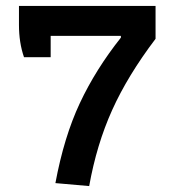

<svg xmlns="http://www.w3.org/2000/svg" viewBox="-20 -628 586 648"><path d="M167 -10Q196 -166 249.5 -280Q303 -394 388 -501V-507H151V-435H61Q44 -484 44 -544V-608H505V-497Q411 -373 358.5 -256.5Q306 -140 281 0Z"/></svg>

Font: Athiti SemiBold
Style: Regular
Weight: 600
Designer: CadsonDemak Team
Foundry: CadsonDemak
Version: Version 1.032